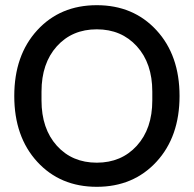

<svg xmlns="http://www.w3.org/2000/svg" viewBox="-20 -710 746 740"><path d="M583 -86.5Q494 10 353 10Q212 10 123.5 -86.5Q35 -183 35 -340Q35 -497 123.5 -593.5Q212 -690 353 -690Q494 -690 583 -593.5Q672 -497 672 -340Q672 -183 583 -86.5ZM140 -323Q140 -214 199 -148.5Q258 -83 353 -83Q448 -83 507.5 -148.5Q567 -214 567 -323V-357Q567 -466 507.5 -531.5Q448 -597 353 -597Q258 -597 199 -531.5Q140 -466 140 -357Z"/></svg>

Font: TASA Orbiter Display Medium
Style: Regular
Weight: 500
Designer: Weizhong Zhang
Version: Version 1.000;Glyphs 3.1.2 (3151)